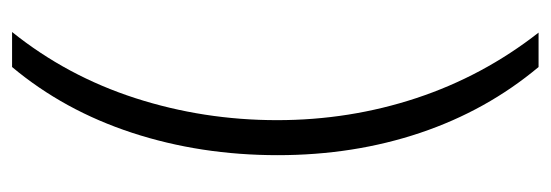

<svg xmlns="http://www.w3.org/2000/svg" viewBox="-317 -681 912 318"><g transform="rotate(-90 139.0 -522.0)"><path d="M41 -518Q41 -646 78 -759Q115 -872 187 -958H245Q172 -867 135.5 -754Q99 -641 99 -519Q99 -399 135.5 -288.5Q172 -178 244 -86H187Q115 -172 78 -282Q41 -392 41 -518Z"/></g></svg>

Font: Noto Sans Khmer UI SemiCondensed Light
Style: Regular
Weight: 300
Width: 4
Designer: Danh Hong and the Monotype Design Team
Foundry: Monotype Imaging Inc.
Version: Version 2.002; ttfautohint (v1.8.4.7-5d5b)